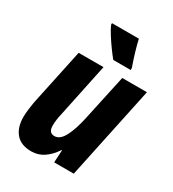

<svg xmlns="http://www.w3.org/2000/svg" viewBox="-187 -870 889 984"><g transform="rotate(30 257.5 -378.0)"><path d="M152 10Q91 10 60.5 -26Q30 -62 30 -123Q30 -142 33 -166Q36 -190 40 -214L111 -549H258L192 -234Q187 -214 184.5 -194.5Q182 -175 182 -160Q182 -117 216 -117Q249 -117 272 -161.5Q295 -206 310 -276L369 -549H515L399 0H283L287 -73H284Q258 -34 225.5 -12Q193 10 152 10ZM283 -606Q268 -624 248 -651.5Q228 -679 210 -707.5Q192 -736 183 -757V-766H342Q349 -735 360 -697.5Q371 -660 386 -618V-606Z"/></g></svg>

Font: Noto Sans Condensed ExtraBold
Style: Italic
Weight: 800
Width: 3
Italic angle: -12°
Designer: Monotype Design Team
Foundry: Monotype Imaging Inc.
Version: Version 2.013; ttfautohint (v1.8.4.7-5d5b)